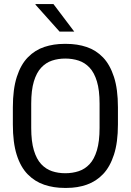

<svg xmlns="http://www.w3.org/2000/svg" viewBox="-20 -911 640 941"><path d="M296 10Q243 10 197 -5.5Q151 -21 116 -56.5Q81 -92 62 -152Q43 -212 43 -301V-385Q43 -474 62.5 -534.5Q82 -595 117 -630.5Q152 -666 197.5 -681Q243 -696 295 -696H305Q359 -696 405 -680.5Q451 -665 485 -629.5Q519 -594 538.5 -534Q558 -474 558 -385V-301Q558 -213 538.5 -153Q519 -93 485 -57.5Q451 -22 405.5 -6Q360 10 307 10ZM300 -62Q335 -62 365.5 -72Q396 -82 419 -106.5Q442 -131 455 -174.5Q468 -218 468 -284V-403Q468 -469 455 -512Q442 -555 419 -579.5Q396 -604 365.5 -614Q335 -624 300 -624Q265 -624 235 -614Q205 -604 182 -579.5Q159 -555 146 -512Q133 -469 133 -403V-284Q133 -218 146 -174.5Q159 -131 182 -106.5Q205 -82 235 -72Q265 -62 300 -62ZM272 -756 154 -888V-891H242L344 -756Z"/></svg>

Font: Chivo Mono Light
Style: Regular
Weight: 300
Monospace: yes
Designer: Hector Gatti
Foundry: Omnibus-Type
Version: Version 1.008